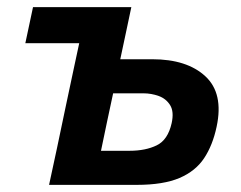

<svg xmlns="http://www.w3.org/2000/svg" viewBox="-20 -518 676 538"><path d="M117.5 0Q129 -52.5 139.8 -103.5Q150.5 -154.5 163.5 -216.5L174 -266Q182 -304.5 189 -336.5Q196 -368.5 202 -397H51L72.5 -498H348Q340 -460 332.5 -424.8Q325 -389.5 317 -352H406.5Q504 -352 555.5 -304.2Q607 -256.5 587 -163Q576 -111 552 -74.8Q528 -38.5 482.8 -19.2Q437.5 0 363.5 0ZM263 -95.5H343Q388 -95.5 419.2 -110.8Q450.5 -126 461 -173Q468 -205 456.8 -223.2Q445.5 -241.5 424.8 -249Q404 -256.5 382 -256.5H297Q288 -214.5 280 -177Q272 -139.5 263 -95.5Z"/></svg>

Font: Commissioner SemiBold
Style: Italic
Weight: 600
Italic angle: -12°
Designer: Kostas Bartsokas
Foundry: Kostas Bartsokas
Version: Version 1.000; ttfautohint (v1.8.3)